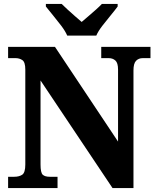

<svg xmlns="http://www.w3.org/2000/svg" viewBox="-20 -951 790 971"><path d="M21 0V-57H52Q77 -57 92.5 -67.5Q108 -78 108 -119V-599Q108 -637 93 -647Q78 -657 59 -657H21V-714H258L577 -235V-599Q577 -633 563.5 -645Q550 -657 530 -657H492V-714H741V-657H702Q681 -657 668 -643.5Q655 -630 655 -595V0H549L185 -544V-119Q185 -78 196 -67.5Q207 -57 232 -57H271V0ZM320 -771Q310 -794 290 -820.5Q270 -847 248.5 -873Q227 -899 212 -918V-931H292Q303 -920 321.5 -903Q340 -886 359.5 -869Q379 -852 393 -840Q407 -852 427 -869Q447 -886 466 -903Q485 -920 495 -931H575V-918Q561 -899 539.5 -873Q518 -847 497.5 -820.5Q477 -794 467 -771Z"/></svg>

Font: Noto Serif Armenian SemiCondensed ExtraBold
Style: Regular
Weight: 800
Width: 4
Designer: Monotype Design Team
Foundry: Monotype Imaging Inc.
Version: Version 2.008; ttfautohint (v1.8.4.7-5d5b)